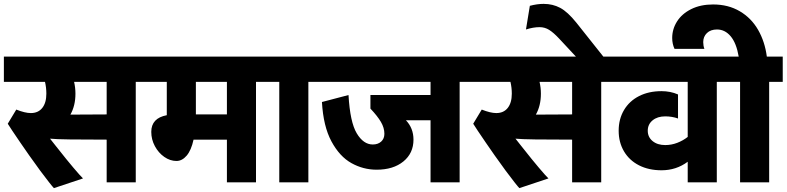

<svg xmlns="http://www.w3.org/2000/svg" viewBox="-30 -940 4056 990"><path d="M740 -518H670V0H520V-220Q405 -220 331 -221Q257 -222 228 -225Q243 -206 258 -187L278 -162Q310 -121 347.5 -76.5Q385 -32 398 -20L248 30Q235 17 178 -59L155 -91Q126 -130 75 -204.5Q24 -279 10 -302L54 -375Q99 -357 129 -357Q167 -357 188 -383.5Q209 -410 209 -457Q209 -488 202 -518H-10V-648H740ZM520 -350V-518H352Q359 -488 359 -457Q359 -395 333 -349Q380 -350 520 -350Z M1360 -518H1290V0H1140V-220H968Q956 -165 932.5 -137.5Q909 -110 880 -110Q847 -110 817 -131Q787 -152 768.5 -186.5Q750 -221 750 -260Q750 -331 830 -346V-518H720V-648H1360ZM1140 -350V-518H980V-350Z M1630 -518H1560V0H1410V-518H1340V-648H1630Z M1630 -414 1767 -450Q1775 -310 1809.5 -252.5Q1844 -195 1892 -195Q1919 -195 1935.5 -210Q1952 -225 1952 -250Q1952 -281 1934 -311.5Q1916 -342 1880 -380V-450H2190V-518H1610V-648H2410V-518H2340V0H2190V-320H2063Q2102 -279 2102 -220Q2102 -150 2050 -107.5Q1998 -65 1912 -65Q1843 -65 1782 -99Q1721 -133 1679 -211Q1637 -289 1630 -414Z M3140 -518H3070V0H2920V-220Q2805 -220 2731 -221Q2657 -222 2628 -225Q2643 -206 2658 -187L2678 -162Q2710 -121 2747.5 -76.5Q2785 -32 2798 -20L2648 30Q2635 17 2578 -59L2555 -91Q2526 -130 2475 -204.5Q2424 -279 2410 -302L2454 -375Q2499 -357 2529 -357Q2567 -357 2588 -383.5Q2609 -410 2609 -457Q2609 -488 2602 -518H2390V-648H3140ZM2920 -350V-518H2752Q2759 -488 2759 -457Q2759 -395 2733 -349Q2780 -350 2920 -350Z M2949 -638 2853 -741Q2824 -772 2801.5 -786Q2779 -800 2752 -800Q2720 -800 2682 -788L2702 -910Q2740 -920 2773 -920Q2820 -920 2858.5 -899.5Q2897 -879 2942 -823L3089 -638Z M3736 -518H3666V0H3516V-106Q3457 -62 3381 -62Q3315 -62 3265 -87.5Q3215 -113 3187.5 -159.5Q3160 -206 3160 -266Q3160 -326 3187.5 -372.5Q3215 -419 3265 -444.5Q3315 -470 3381 -470Q3427 -470 3466 -453V-329Q3435 -340 3400 -340Q3360 -340 3335 -319.5Q3310 -299 3310 -266Q3310 -233 3335 -212.5Q3360 -192 3400 -192Q3432 -192 3462 -203.5Q3492 -215 3516 -234V-518H3120V-648H3736Z M3436 -744Q3436 -790 3461 -829.5Q3486 -869 3534 -893Q3582 -917 3647 -917Q3725 -917 3784.5 -882Q3844 -847 3879 -786Q3914 -725 3924 -648H4006V-518H3936V0H3786V-518H3716V-648H3779Q3767 -718 3737.5 -753Q3708 -788 3667 -788Q3634 -788 3615 -769.5Q3596 -751 3596 -723Q3596 -704 3602 -688H3448Q3436 -714 3436 -744Z"/></svg>

Font: Madhuban Bold
Style: Regular
Weight: 700
Designer: jaikishan Patel
Foundry: MagicType
Version: Version 1.000